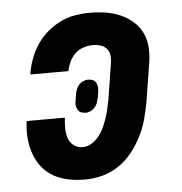

<svg xmlns="http://www.w3.org/2000/svg" viewBox="-44 -570 588 621"><g transform="rotate(-5 250.0 -260.0)"><path d="M208 8Q181 8 155 3Q129 -2 106.5 -14.5Q84 -27 68.5 -47Q53 -67 44.5 -91.5Q36 -116 34 -142.5Q32 -169 36 -197H160Q158 -180 158 -163.5Q158 -147 162.5 -132Q167 -117 179.5 -107Q192 -97 209 -97Q224 -97 237.5 -105Q251 -113 261.5 -126Q272 -139 278.5 -153Q285 -167 290 -181.5Q295 -196 298.5 -211Q302 -226 305 -241L324 -361Q326 -373 324.5 -385.5Q323 -398 315 -407Q307 -416 295 -419.5Q283 -423 270 -423Q255 -423 240 -418Q225 -413 213.5 -402.5Q202 -392 195 -377.5Q188 -363 185 -349V-346H61L62 -353Q66 -376 75 -399.5Q84 -423 98.5 -444Q113 -465 132.5 -481.5Q152 -498 175 -509Q198 -520 222 -524Q246 -528 270 -528Q296 -528 321.5 -524Q347 -520 369.5 -510Q392 -500 410.5 -483.5Q429 -467 439 -444.5Q449 -422 450 -396Q451 -370 446 -343L427 -223Q422 -196 414.5 -168.5Q407 -141 393.5 -114.5Q380 -88 361.5 -64.5Q343 -41 318 -24Q293 -7 264.5 0.5Q236 8 208 8ZM229 -207Q221 -207 214.5 -209.5Q208 -212 204 -218Q200 -224 198.5 -231.5Q197 -239 199 -247L202 -266Q203 -275 206 -283Q209 -291 214.5 -298Q220 -305 228.5 -309Q237 -313 245 -313Q253 -313 259.5 -310.5Q266 -308 270 -302Q274 -296 275 -288.5Q276 -281 275 -273L272 -254Q270 -245 267.5 -237Q265 -229 259 -222Q253 -215 245 -211Q237 -207 229 -207Z"/></g></svg>

Font: Iosevka Curly Slab Extrabold
Style: Italic
Weight: 800
Italic angle: -9°
Monospace: yes
Designer: Belleve Invis
Foundry: Belleve Invis
Version: Version 22.1.2; ttfautohint (v1.8.4)